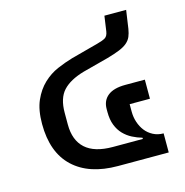

<svg xmlns="http://www.w3.org/2000/svg" viewBox="-92 -681 740 768"><g transform="rotate(-15 278.0 -297.5)"><path d="M304 0Q185 0 119.5 -61.5Q54 -123 54 -241Q54 -299 71 -337.5Q88 -376 115 -401.5Q142 -427 174.5 -441Q207 -455 238 -464L350 -494Q373 -500 384 -506.5Q395 -513 398 -532L407 -595H497L486 -519Q483 -501 477.5 -488Q472 -475 460 -464.5Q448 -454 427.5 -445.5Q407 -437 375 -428L269 -400Q210 -383 181.5 -352Q153 -321 153 -261V-212Q153 -147 190.5 -113Q228 -79 304 -79H428V-84Q407 -90 387.5 -100Q368 -110 352.5 -126Q337 -142 328 -165Q319 -188 319 -219V-232Q319 -267 343.5 -286.5Q368 -306 416 -306H497V-227H413V-196Q413 -173 420 -152Q427 -131 439.5 -115Q452 -99 471 -89Q490 -79 514 -79V0Z"/></g></svg>

Font: IBM Plex Sans Thai Text
Style: Regular
Weight: 450
Designer: Mike Abbink, Paul van der Laan, Pieter van Rosmalen, Ben Mitchell, Mark Frömberg
Foundry: Bold Monday
Version: Version 1.1